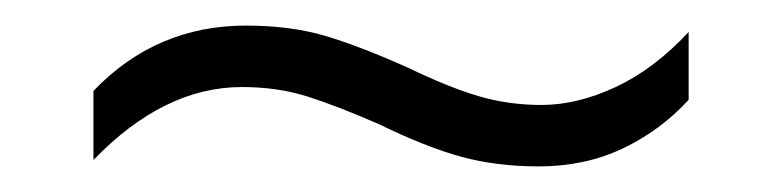

<svg xmlns="http://www.w3.org/2000/svg" viewBox="-20 -428 611 150"><path d="M276 -331Q244 -345 220.5 -352.5Q197 -360 169 -360Q108 -360 53 -303V-357Q102 -408 172 -408Q207 -408 234 -400Q261 -392 299 -375Q330 -360 353.5 -353Q377 -346 403 -346Q431 -346 461 -360Q491 -374 518 -403V-350Q496 -326 466.5 -312Q437 -298 401 -298Q368 -298 340.5 -305.5Q313 -313 276 -331Z"/></svg>

Font: Noto Sans Light
Style: Regular
Weight: 300
Designer: Monotype Design Team
Foundry: Monotype Imaging Inc.
Version: Version 2.007